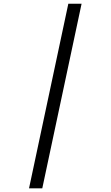

<svg xmlns="http://www.w3.org/2000/svg" viewBox="-20 -780 599 1040"><path d="M350.1 -759.8H421.9L209 240.2H137.2Z"/></svg>

Font: Droid Serif
Style: Bold Italic
Weight: 700
Italic angle: -12°
Designer: Monotype Design team
Foundry: Monotype Imaging Inc.
Version: Version 1.03